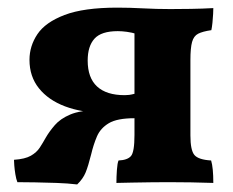

<svg xmlns="http://www.w3.org/2000/svg" viewBox="-20 -482 617 508"><path d="M288 2Q288 -14.4 289.3 -32.4Q290.6 -50.4 293.6 -57.4Q317.2 -58.4 326.5 -69.1Q335.8 -79.8 335.8 -124.8V-428.8L342.2 -392Q328.8 -396 315.8 -397.8Q302.8 -399.6 291.6 -399.6Q248 -399.6 230 -379.7Q212 -359.8 212 -321.8Q212 -276 236.9 -253.1Q261.8 -230.2 309.8 -230.2Q316.2 -230.2 321.7 -230.9Q327.2 -231.6 335.8 -233.8V-183.4H252.6Q196 -184 152 -200.6Q108 -217.2 83 -248.4Q58 -279.6 58 -323.6Q58 -360.2 79 -391.6Q100 -423 150.8 -442.4Q201.6 -461.8 290.6 -461.8Q323.2 -461.8 358.5 -459.9Q393.8 -458 430.6 -458Q453.6 -458 484.9 -458.5Q516.2 -459 544.4 -460.6Q544.4 -456.2 543.9 -445.1Q543.4 -434 542.1 -421.8Q540.8 -409.6 539.2 -402.2Q516 -398.8 504.3 -392.8Q492.6 -386.8 488.2 -371Q483.8 -355.2 483.8 -323.2V-123.6Q483.8 -84.4 494.4 -71.9Q505 -59.4 538.6 -57.4Q544.4 -38.2 544.4 2Q517.8 1 485.7 0.5Q453.6 0 426.4 0Q406.8 0 380.6 0.3Q354.4 0.6 329.4 1.1Q304.4 1.6 288 2ZM184.2 6Q159 3 129.8 2Q100.6 1 73.1 0.5Q45.6 0 26 0Q22.8 -7.8 20.7 -20.6Q18.6 -33.4 17.8 -44.3Q17 -55.2 17 -59.2Q46.4 -61.2 61.7 -70Q77 -78.8 85.2 -91.4Q93.4 -104 101.2 -118Q110.4 -134 125.1 -151Q139.8 -168 166.1 -179.1Q192.4 -190.2 237 -190.2H335.8V-169.2Q290 -169.2 267.9 -156Q245.8 -142.8 236.5 -121Q227.2 -99.2 221.2 -73.6Q213.4 -42.4 206.5 -25.6Q199.6 -8.8 184.2 6Z"/></svg>

Font: Vollkorn
Style: Regular
Weight: 400
Designer: Friedrich Althausen
Foundry: Friedrich Althausen
Version: Version 4.104